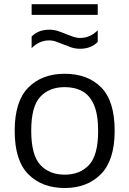

<svg xmlns="http://www.w3.org/2000/svg" viewBox="-20 -912 634 941"><path d="M297 9.5Q186 9.5 119 -57.8Q52 -125 52 -271Q52 -415.5 118.8 -483Q185.5 -550.5 297 -550.5Q409.5 -550.5 475.8 -483.8Q542 -417 542 -271Q542 -127 474.8 -58.8Q407.5 9.5 297 9.5ZM297 -56Q372.5 -56 416.8 -104Q461 -152 461 -270Q461 -349.5 441 -396.8Q421 -444 384.2 -464.5Q347.5 -485 297 -485Q221.5 -485 177.2 -437.5Q133 -390 133 -272Q133 -152.5 177.2 -104.2Q221.5 -56 297 -56ZM372 -673Q349 -673 328.5 -680Q308 -687 289 -695Q271.5 -702 254.8 -708Q238 -714 221 -714Q172.5 -714 135 -676V-733Q167.5 -766.5 222 -766.5Q245 -766.5 265.5 -759.5Q286 -752.5 305 -744.5Q322.5 -737.5 339.2 -731.8Q356 -726 373 -726Q421.5 -726 459 -763.5V-706.5Q426.5 -673 372 -673ZM135 -839V-891.5H459V-839Z"/></svg>

Font: Encode Sans Semi Expanded
Style: Regular
Weight: 400
Width: 6
Designer: Multiple Designers
Foundry: Impallari Type
Version: Version 3.000; ttfautohint (v1.8.3) -l 8 -r 50 -G 200 -x 14 